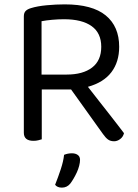

<svg xmlns="http://www.w3.org/2000/svg" viewBox="-20 -639 629 878"><path d="M171 -2Q165 0 155 2.5Q145 5 133 5Q89 5 89 -32V-564Q89 -580 97 -588.5Q105 -597 122 -602Q151 -611 193.5 -615Q236 -619 276 -619Q402 -619 463.5 -568.5Q525 -518 525 -425Q525 -356 489.5 -309Q454 -262 382 -242Q407 -210 432 -178Q457 -146 479.5 -117.5Q502 -89 519.5 -66Q537 -43 547 -30Q543 -13 529.5 -3Q516 7 502 7Q485 7 474 -1Q463 -9 451 -26L305 -230H171ZM285 -298Q359 -298 401 -330Q443 -362 443 -425Q443 -488 399 -519.5Q355 -551 273 -551Q246 -551 218.5 -548.5Q191 -546 170 -542V-298ZM301 201Q286 219 263 219Q242 219 232 206Q246 171 258 134.5Q270 98 273 69Q290 62 309 62Q325 62 335.5 69.5Q346 77 346 92Q346 104 342 119.5Q338 135 331 150Q324 165 316 178.5Q308 192 301 201Z"/></svg>

Font: Baloo 2
Style: Regular
Weight: 400
Designer: Sarang Kulkarni and Ek Type
Foundry: Ek Type
Version: Version 1.640;hotconv 1.0.111;makeotfexe 2.5.65597; ttfautoh